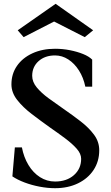

<svg xmlns="http://www.w3.org/2000/svg" viewBox="-20 -972 581 1008"><path d="M269 16Q230 16 188 8Q146 0 109 -14Q72 -28 45 -46L58 -198H95Q105 -146 129.5 -105.5Q154 -65 190 -42Q226 -19 269 -19Q330 -19 368 -52.5Q406 -86 406 -138Q406 -165 382.5 -191.5Q359 -218 321.5 -246Q284 -274 242 -303Q193 -338 146.5 -373.5Q100 -409 70 -447.5Q40 -486 40 -529Q40 -584 69 -626Q98 -668 150 -692Q202 -716 269 -716Q309 -716 347 -708.5Q385 -701 416 -688.5Q447 -676 464 -659V-517H428Q418 -565 394.5 -602Q371 -639 338.5 -660Q306 -681 269 -681Q216 -681 182.5 -651Q149 -621 149 -574Q149 -542 173 -513Q197 -484 234.5 -456.5Q272 -429 314 -400Q359 -369 402.5 -335.5Q446 -302 473.5 -265Q501 -228 501 -183Q501 -125 471.5 -80Q442 -35 389.5 -9.5Q337 16 269 16ZM104 -777 73 -813 272 -952 469 -813 425 -777 264 -859Z"/></svg>

Font: Wittgenstein Medium
Style: Regular
Weight: 500
Designer: Jörg Drees
Foundry: Jörg Drees
Version: Version 1.500